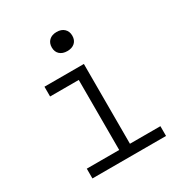

<svg xmlns="http://www.w3.org/2000/svg" viewBox="-180 -896 959 1021"><g transform="rotate(-30 300.0 -385.0)"><path d="M91 0V-60H290V-490H114V-550H356V-60H543V0ZM315 -653Q286 -653 269 -668.5Q252 -684 252 -711Q252 -738 269 -754Q286 -770 315 -770Q344 -770 361 -754Q378 -738 378 -711Q378 -684 361 -668.5Q344 -653 315 -653Z"/></g></svg>

Font: JetBrains Mono NL ExtraLight
Style: Regular
Weight: 200
Designer: Philipp Nurullin, Konstantin Bulenkov
Foundry: JetBrains
Version: Version 2.304; ttfautohint (v1.8.4.7-5d5b)